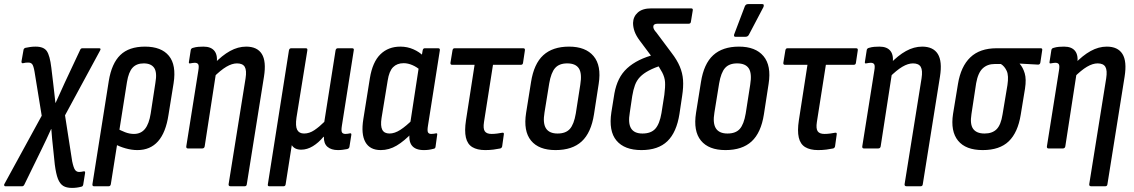

<svg xmlns="http://www.w3.org/2000/svg" viewBox="-68 -726 5545 939"><path d="M284 193Q257 193 241 183Q225 173 215.5 149Q206 125 200 79L192 2Q189 -22 187 -46Q185 -70 183 -95H182Q171 -70 159.5 -46Q148 -22 136 3L51 177Q47 185 40 185H-42Q-46 185 -47.5 181Q-49 177 -46 173L136 -160L101 -375Q96 -404 89.5 -412Q83 -420 71 -420Q64 -420 58 -419.5Q52 -419 45 -417Q37 -415 37 -425L47 -482Q48 -489 56 -492Q66 -494 78.5 -496Q91 -498 106 -498Q146 -498 161 -476Q176 -454 183 -395L192 -320Q195 -296 197.5 -272Q200 -248 203 -223H204Q216 -248 226.5 -272.5Q237 -297 248 -320L324 -482Q327 -490 335 -490H417Q428 -490 421 -478L250 -162L285 63Q292 96 299.5 105.5Q307 115 319 115Q328 115 341 112Q350 110 348 121L339 177Q337 186 330 187Q319 190 307.5 191.5Q296 193 284 193Z M392 185Q383 185 384 175L464 -330Q478 -416 520.5 -457Q563 -498 641 -498Q721 -498 758 -453Q795 -408 781 -319L756 -164Q743 -78 705 -35Q667 8 604 8Q576 8 546 -0.5Q516 -9 493 -22L504 -98Q522 -88 543.5 -79.5Q565 -71 587 -71Q621 -71 641 -95.5Q661 -120 669 -171L692 -321Q701 -372 686 -394Q671 -416 635 -416Q600 -416 580.5 -395Q561 -374 553 -325L474 175Q472 185 463 185Z M1060 185Q1049 185 1050 175L1133 -343Q1139 -382 1129 -399Q1119 -416 1091 -416Q1067 -416 1039 -399.5Q1011 -383 975 -347L978 -413Q1018 -455 1057 -476.5Q1096 -498 1136 -498Q1190 -498 1212.5 -462Q1235 -426 1223 -351L1139 175Q1138 185 1128 185ZM851 0Q842 0 843 -10L902 -381Q906 -404 901.5 -411.5Q897 -419 884 -419Q880 -419 874 -418Q868 -417 862 -416Q854 -414 856 -424L865 -482Q867 -490 876 -492Q889 -496 902 -497Q915 -498 927 -498Q965 -498 981.5 -476Q998 -454 991 -412L988 -397L989 -373L933 -10Q931 0 921 0Z M1249 185Q1240 185 1242 175L1345 -479Q1347 -490 1356 -490H1428Q1437 -490 1435 -479L1382 -151Q1376 -109 1385.5 -91Q1395 -73 1419 -73Q1445 -73 1469.5 -89.5Q1494 -106 1518 -130L1573 -479Q1575 -490 1584 -490H1654Q1665 -490 1662 -479L1604 -111Q1600 -86 1604.5 -78.5Q1609 -71 1622 -71Q1627 -71 1633.5 -72Q1640 -73 1644 -74Q1652 -75 1650 -65L1641 -8Q1640 0 1630 3Q1619 5 1608 6.5Q1597 8 1585 8Q1552 8 1533.5 -8Q1515 -24 1516 -57H1514Q1490 -28 1462 -11Q1434 6 1405 6Q1389 6 1377.5 0.5Q1366 -5 1359 -16L1329 175Q1328 185 1318 185Z M1794 8Q1741 8 1719 -31Q1697 -70 1709 -144L1741 -344Q1754 -423 1792.5 -460.5Q1831 -498 1890 -498Q1924 -498 1953.5 -485Q1983 -472 2003 -452L1990 -381Q1971 -398 1949 -407.5Q1927 -417 1906 -417Q1874 -417 1854.5 -397.5Q1835 -378 1828 -332L1798 -149Q1792 -110 1801.5 -91.5Q1811 -73 1837 -73Q1862 -73 1890 -91Q1918 -109 1953 -144L1950 -79Q1909 -36 1872 -14Q1835 8 1794 8ZM2005 8Q1964 8 1946.5 -14Q1929 -36 1936 -81L1939 -101L1937 -115L1982 -409L1992 -438L1999 -479Q2001 -490 2009 -490H2075Q2085 -490 2083 -479L2025 -111Q2021 -87 2025 -79Q2029 -71 2041 -71Q2048 -71 2054 -72Q2060 -73 2065 -74Q2072 -75 2070 -66L2062 -8Q2061 1 2051 2Q2040 5 2029 6.5Q2018 8 2005 8Z M2305 8Q2266 8 2242 -6.5Q2218 -21 2210.5 -53.5Q2203 -86 2211 -138L2253 -409H2143Q2134 -409 2135 -419L2145 -480Q2147 -490 2155 -490H2491Q2501 -490 2499 -479L2490 -419Q2489 -409 2479 -409H2343L2299 -129Q2294 -97 2303 -84Q2312 -71 2336 -71Q2350 -71 2364.5 -73Q2379 -75 2389 -77Q2398 -78 2396 -68L2388 -11Q2387 -3 2379 0Q2365 3 2346 5.5Q2327 8 2305 8Z M2649 8Q2567 8 2529 -38.5Q2491 -85 2505 -174L2529 -324Q2543 -414 2589 -456Q2635 -498 2715 -498Q2796 -498 2835 -451.5Q2874 -405 2860 -316L2837 -167Q2823 -77 2777 -34.5Q2731 8 2649 8ZM2659 -73Q2699 -73 2719 -95.5Q2739 -118 2748 -171L2770 -312Q2779 -367 2763 -391.5Q2747 -416 2706 -416Q2667 -416 2647 -393.5Q2627 -371 2618 -318L2595 -176Q2586 -124 2602 -98.5Q2618 -73 2659 -73Z M3069 8Q2986 8 2947 -38.5Q2908 -85 2922 -177L2937 -270Q2944 -308 2959 -338.5Q2974 -369 2999 -392Q3024 -415 3058.5 -432Q3093 -449 3137 -460L3174 -409Q3132 -395 3105.5 -381Q3079 -367 3062.5 -350Q3046 -333 3037.5 -310Q3029 -287 3024 -256L3012 -175Q3003 -123 3018.5 -98Q3034 -73 3074 -73Q3116 -73 3137 -96.5Q3158 -120 3167 -173L3181 -262Q3186 -301 3184.5 -324.5Q3183 -348 3170.5 -372Q3158 -396 3132 -432L3061 -527Q3043 -551 3035.5 -572Q3028 -593 3028 -614Q3029 -645 3051.5 -665Q3074 -685 3117 -685H3312Q3322 -685 3320 -675L3311 -620Q3310 -610 3300 -610H3148Q3127 -610 3127 -595Q3127 -583 3142 -567L3216 -468Q3243 -433 3256.5 -401Q3270 -369 3272.5 -335Q3275 -301 3268 -256L3255 -169Q3241 -79 3196 -35.5Q3151 8 3069 8Z M3480 8Q3398 8 3360 -38.5Q3322 -85 3336 -174L3360 -324Q3374 -414 3420 -456Q3466 -498 3546 -498Q3627 -498 3666 -451.5Q3705 -405 3691 -316L3668 -167Q3654 -77 3608 -34.5Q3562 8 3480 8ZM3490 -73Q3530 -73 3550 -95.5Q3570 -118 3579 -171L3601 -312Q3610 -367 3594 -391.5Q3578 -416 3537 -416Q3498 -416 3478 -393.5Q3458 -371 3449 -318L3426 -176Q3417 -124 3433 -98.5Q3449 -73 3490 -73ZM3528 -546Q3523 -546 3522 -550.5Q3521 -555 3523 -559L3575 -696Q3578 -702 3582 -704Q3586 -706 3592 -706H3660Q3666 -706 3667 -702Q3668 -698 3666 -692L3595 -557Q3590 -546 3577 -546Z M3933 8Q3894 8 3870 -6.5Q3846 -21 3838.5 -53.5Q3831 -86 3839 -138L3881 -409H3771Q3762 -409 3763 -419L3773 -480Q3775 -490 3783 -490H4119Q4129 -490 4127 -479L4118 -419Q4117 -409 4107 -409H3971L3927 -129Q3922 -97 3931 -84Q3940 -71 3964 -71Q3978 -71 3992.5 -73Q4007 -75 4017 -77Q4026 -78 4024 -68L4016 -11Q4015 -3 4007 0Q3993 3 3974 5.5Q3955 8 3933 8Z M4366 185Q4355 185 4356 175L4439 -343Q4445 -382 4435 -399Q4425 -416 4397 -416Q4373 -416 4345 -399.5Q4317 -383 4281 -347L4284 -413Q4324 -455 4363 -476.5Q4402 -498 4442 -498Q4496 -498 4518.5 -462Q4541 -426 4529 -351L4445 175Q4444 185 4434 185ZM4157 0Q4148 0 4149 -10L4208 -381Q4212 -404 4207.5 -411.5Q4203 -419 4190 -419Q4186 -419 4180 -418Q4174 -417 4168 -416Q4160 -414 4162 -424L4171 -482Q4173 -490 4182 -492Q4195 -496 4208 -497Q4221 -498 4233 -498Q4271 -498 4287.5 -476Q4304 -454 4297 -412L4294 -397L4295 -373L4239 -10Q4237 0 4227 0Z M4738 8Q4655 8 4617.5 -38Q4580 -84 4593 -169L4617 -315Q4631 -401 4677.5 -445.5Q4724 -490 4806 -490H5022Q5031 -490 5029 -480L5020 -420Q5018 -410 5009 -410L4919 -415V-414Q4935 -396 4943.5 -367.5Q4952 -339 4945 -293L4924 -165Q4910 -78 4865.5 -35Q4821 8 4738 8ZM4747 -73Q4785 -73 4806 -94Q4827 -115 4835 -166L4859 -310Q4866 -356 4855.5 -379Q4845 -402 4827 -413H4797Q4761 -413 4738 -391.5Q4715 -370 4706 -319L4683 -168Q4675 -118 4691.5 -95.5Q4708 -73 4747 -73Z M5269 185Q5258 185 5259 175L5342 -343Q5348 -382 5338 -399Q5328 -416 5300 -416Q5276 -416 5248 -399.5Q5220 -383 5184 -347L5187 -413Q5227 -455 5266 -476.5Q5305 -498 5345 -498Q5399 -498 5421.5 -462Q5444 -426 5432 -351L5348 175Q5347 185 5337 185ZM5060 0Q5051 0 5052 -10L5111 -381Q5115 -404 5110.5 -411.5Q5106 -419 5093 -419Q5089 -419 5083 -418Q5077 -417 5071 -416Q5063 -414 5065 -424L5074 -482Q5076 -490 5085 -492Q5098 -496 5111 -497Q5124 -498 5136 -498Q5174 -498 5190.5 -476Q5207 -454 5200 -412L5197 -397L5198 -373L5142 -10Q5140 0 5130 0Z"/></svg>

Font: Sofia Sans Condensed SemiBold
Style: Italic
Weight: 600
Italic angle: -9°
Version: Version 4.100